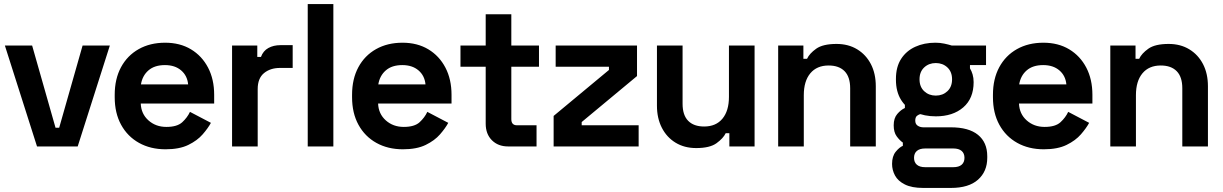

<svg xmlns="http://www.w3.org/2000/svg" viewBox="-20 -720 6013 944"><path d="M162 0 4 -496H138L253 -92H271L386 -496H520L362 0Z M544 -242V-254Q544 -332 575 -389.5Q606 -447 662 -478.5Q718 -510 792 -510Q865 -510 919 -477.5Q973 -445 1003 -387.5Q1033 -330 1033 -254V-211H672Q674 -160 710 -128Q746 -96 798 -96Q851 -96 876 -119Q901 -142 914 -170L1017 -116Q1003 -90 976.5 -59.5Q950 -29 906 -7.5Q862 14 794 14Q720 14 663.5 -17.5Q607 -49 575.5 -106.5Q544 -164 544 -242ZM905 -305Q901 -348 870.5 -374Q840 -400 791 -400Q740 -400 710 -374Q680 -348 673 -305Z M1121 0V-496H1245V-440H1263Q1274 -470 1299.5 -484Q1325 -498 1359 -498H1419V-386H1357Q1309 -386 1278 -360.5Q1247 -335 1247 -282V0Z M1493 0V-700H1619V0Z M1711 -242V-254Q1711 -332 1742 -389.5Q1773 -447 1829 -478.5Q1885 -510 1959 -510Q2032 -510 2086 -477.5Q2140 -445 2170 -387.5Q2200 -330 2200 -254V-211H1839Q1841 -160 1877 -128Q1913 -96 1965 -96Q2018 -96 2043 -119Q2068 -142 2081 -170L2184 -116Q2170 -90 2143.5 -59.5Q2117 -29 2073 -7.5Q2029 14 1961 14Q1887 14 1830.5 -17.5Q1774 -49 1742.5 -106.5Q1711 -164 1711 -242ZM2072 -305Q2068 -348 2037.5 -374Q2007 -400 1958 -400Q1907 -400 1877 -374Q1847 -348 1840 -305Z M2478 0Q2429 0 2398.5 -30.5Q2368 -61 2368 -112V-392H2244V-496H2368V-650H2494V-496H2630V-392H2494V-134Q2494 -104 2522 -104H2618V0Z M2702 0V-150L2974 -376V-392H2712V-496H3112V-346L2840 -120V-104H3120V0Z M3210 -200V-496H3336V-210Q3336 -154 3363.5 -126Q3391 -98 3442 -98Q3500 -98 3532 -136.5Q3564 -175 3564 -244V-496H3690V0H3566V-65H3548Q3536 -40 3503 -16Q3470 8 3403 8Q3345 8 3301.5 -18.5Q3258 -45 3234 -92Q3210 -139 3210 -200Z M3806 0V-496H3930V-431H3948Q3960 -457 3993 -480.5Q4026 -504 4093 -504Q4151 -504 4194.5 -477.5Q4238 -451 4262 -404.5Q4286 -358 4286 -296V0H4160V-286Q4160 -342 4132.5 -370Q4105 -398 4054 -398Q3996 -398 3964 -359.5Q3932 -321 3932 -252V0Z M4519 204Q4463 204 4429 187Q4395 170 4380.5 143Q4366 116 4366 86Q4366 48 4384 26Q4402 4 4419 -3V-19Q4403 -30 4388.5 -50Q4374 -70 4374 -104Q4374 -139 4391.5 -159.5Q4409 -180 4429 -189V-205L4509 -160Q4498 -158 4489 -151Q4480 -144 4480 -127Q4480 -110 4492 -102Q4504 -94 4520 -94H4655Q4743 -94 4788.5 -57Q4834 -20 4834 48V56Q4834 123 4788.5 163.5Q4743 204 4655 204ZM4667 102Q4694 102 4708 90Q4722 78 4722 56Q4722 34 4708 22Q4694 10 4667 10H4529Q4502 10 4488 22Q4474 34 4474 56Q4474 78 4488 90Q4502 102 4529 102ZM4661 -330Q4661 -367 4638 -388.5Q4615 -410 4581 -410Q4547 -410 4524 -388.5Q4501 -367 4501 -330Q4501 -293 4524 -271.5Q4547 -250 4581 -250Q4615 -250 4638 -271.5Q4661 -293 4661 -330ZM4385 -328V-332Q4385 -391 4410.5 -430.5Q4436 -470 4480 -490Q4524 -510 4579 -510Q4602 -510 4623 -505.5Q4644 -501 4660 -496H4828V-400H4749V-384Q4757 -371 4762 -354Q4767 -337 4767 -316Q4767 -236 4716 -192Q4665 -148 4581 -148Q4525 -148 4480.5 -168Q4436 -188 4410.5 -228.5Q4385 -269 4385 -328Z M4862 -242V-254Q4862 -332 4893 -389.5Q4924 -447 4980 -478.5Q5036 -510 5110 -510Q5183 -510 5237 -477.5Q5291 -445 5321 -387.5Q5351 -330 5351 -254V-211H4990Q4992 -160 5028 -128Q5064 -96 5116 -96Q5169 -96 5194 -119Q5219 -142 5232 -170L5335 -116Q5321 -90 5294.5 -59.5Q5268 -29 5224 -7.5Q5180 14 5112 14Q5038 14 4981.5 -17.5Q4925 -49 4893.5 -106.5Q4862 -164 4862 -242ZM5223 -305Q5219 -348 5188.5 -374Q5158 -400 5109 -400Q5058 -400 5028 -374Q4998 -348 4991 -305Z M5439 0V-496H5563V-431H5581Q5593 -457 5626 -480.5Q5659 -504 5726 -504Q5784 -504 5827.5 -477.5Q5871 -451 5895 -404.5Q5919 -358 5919 -296V0H5793V-286Q5793 -342 5765.5 -370Q5738 -398 5687 -398Q5629 -398 5597 -359.5Q5565 -321 5565 -252V0Z"/></svg>

Font: Space Grotesk Frontify
Style: Bold
Weight: 700
Designer: Florian Karsten
Version: Version 2.000